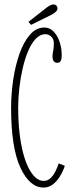

<svg xmlns="http://www.w3.org/2000/svg" viewBox="-20 -835 329 865"><path d="M176.5 10Q113.5 10 71.8 -80Q30 -170 30 -349Q30 -412 39.5 -475.8Q49 -539.5 67.8 -592.8Q86.5 -646 114.8 -678.5Q143 -711 180 -711Q204.5 -711 222 -692.5Q239.5 -674 248.8 -645.5Q258 -617 258 -586.5Q258 -566 252.5 -559Q247 -552 238 -552Q228.5 -552 222.5 -559Q216.5 -566 216.5 -581Q216.5 -590 218 -597.2Q219.5 -604.5 221 -614.2Q222.5 -624 222.5 -640Q222.5 -659 210.8 -670Q199 -681 184.5 -681Q161 -681 141.5 -660.8Q122 -640.5 107.2 -606Q92.5 -571.5 82.5 -528.5Q72.5 -485.5 67.2 -439.2Q62 -393 62 -350Q62 -287.5 68 -235.5Q74 -183.5 84.8 -143.5Q95.5 -103.5 110 -76Q124.5 -48.5 141.2 -34.2Q158 -20 176.5 -20Q195 -20 208.5 -33.2Q222 -46.5 230.8 -65Q239.5 -83.5 244.5 -99L272 -88Q264.5 -64.5 251 -42Q237.5 -19.5 218.8 -4.8Q200 10 176.5 10ZM120 -723 108 -736.5 190.5 -801Q197.5 -806.5 205.8 -810.8Q214 -815 221 -815Q226 -815 230.2 -812.8Q234.5 -810.5 237 -805.5Q239 -802 239 -797.5Q239 -788 229.2 -780Q219.5 -772 208 -766.5Z"/></svg>

Font: Imbue Thin 10pt Thin
Style: Regular
Weight: 250
Version: Version 1.102